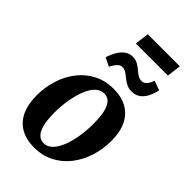

<svg xmlns="http://www.w3.org/2000/svg" viewBox="-281 -1035 1141 1141"><g transform="rotate(45 290.0 -464.0)"><path d="M333.5 -568.5Q400 -568.5 446.5 -542.5Q493 -516.5 517.8 -466.2Q542.5 -416 543 -343Q543 -271.5 522.8 -207.5Q502.5 -143.5 463.8 -93.8Q425 -44 369.5 -15.5Q314 13 244.5 13Q179.5 13 133 -13.2Q86.5 -39.5 62.2 -89.8Q38 -140 37 -212.5Q36.5 -284.5 56.8 -348.8Q77 -413 115.8 -462.5Q154.5 -512 209.5 -540.2Q264.5 -568.5 333.5 -568.5ZM314 -509.5Q286 -509.5 264.8 -491.5Q243.5 -473.5 228.2 -443Q213 -412.5 203 -374.5Q193 -336.5 188.5 -296.5Q184 -256.5 184 -219.5Q184.5 -154.5 195 -116.5Q205.5 -78.5 224 -62Q242.5 -45.5 267 -45.5Q294.5 -45.5 315.5 -63.5Q336.5 -81.5 352 -112Q367.5 -142.5 377.2 -180.5Q387 -218.5 391.5 -258.8Q396 -299 395.5 -336.5Q395.5 -402 385.2 -439.8Q375 -477.5 357 -493.5Q339 -509.5 314 -509.5ZM167 -667.5Q179.5 -706.5 196.5 -732.5Q213.5 -758.5 234 -771.2Q254.5 -784 277 -784Q303 -784 321.2 -774Q339.5 -764 354.5 -750.8Q369.5 -737.5 384.8 -727.8Q400 -718 418.5 -718Q434 -718 447 -730.2Q460 -742.5 472 -774.5L531 -753Q521 -709.5 504.8 -682.8Q488.5 -656 467 -644Q445.5 -632 419.5 -632Q395 -632 376 -641.8Q357 -651.5 341.2 -664.5Q325.5 -677.5 310.8 -687.2Q296 -697 280 -697Q262.5 -697 248.8 -683.2Q235 -669.5 220 -641ZM247.5 -941H517L505.5 -852H236Z"/></g></svg>

Font: Merriweather
Style: Bold Italic
Weight: 700
Italic angle: -7.8°
Version: Version 2.101